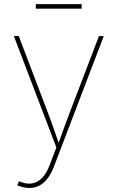

<svg xmlns="http://www.w3.org/2000/svg" viewBox="-20 -725 584 953"><path d="M65.4 194.3C86.4 203.6 107.9 208 126 208C179.7 208 220.7 171.9 247.1 103.5L495.1 -545.9H471.2L325.2 -164.1C306.2 -114.7 289.1 -65.4 271 -16.1C254.4 -65.4 237.3 -114.7 218.3 -164.1L73.2 -545.9H48.8L259.8 6.8L226.1 95.2C196.3 173.8 146.5 203.6 79.1 176.8L74.2 174.8ZM385.3 -704.6H157.7V-682.1H385.3Z"/></svg>

Font: Raveo Thin
Style: Regular
Weight: 100
Designer: Jakub Foglar, Rasmus Andersson (Inter)
Foundry: Jakubfoglar.com
Version: Version 1.100;Glyphs 3.2.3 (3260)